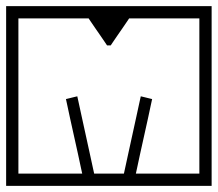

<svg xmlns="http://www.w3.org/2000/svg" viewBox="-40 -606 710 626"><path d="M650 -188H610Q610 -188 610 -203.8Q610 -219.5 610 -240.5Q610 -261.5 610 -277.2Q610 -293 610 -293Q610 -293 610 -293Q610 -293 610 -293Q610 -293 610 -293Q610 -293 610 -293Q610 -293 610 -308.8Q610 -324.5 610 -345.5Q610 -366.5 610 -382.2Q610 -398 610 -398H650ZM-20 -188V-398H20Q20 -398 20 -382.2Q20 -366.5 20 -345.5Q20 -324.5 20 -308.8Q20 -293 20 -293Q20 -293 20 -293Q20 -293 20 -293Q20 -293 20 -293Q20 -293 20 -293Q20 -293 20 -277.2Q20 -261.5 20 -240.5Q20 -219.5 20 -203.8Q20 -188 20 -188ZM315 -586Q316 -574 316.8 -561.2Q317.5 -548.5 317.8 -535.2Q318 -522 318 -508.8Q318 -495.5 317.2 -482.8Q316.5 -470 315 -458Q315 -458 312 -458Q309 -458 309 -458Q309 -458 303 -467Q297 -476 288 -489Q279 -502 270 -515Q261 -528 255 -537Q249 -546 249 -546Q249 -546 249 -546Q249 -546 249 -546Q249 -546 249 -546Q206.5 -546 165.8 -546Q125 -546 92 -546Q59 -546 39.5 -546Q20 -546 20 -546Q20 -546 20 -546Q20 -546 20 -546Q20 -546 20 -546Q20 -546 20 -546Q20 -546 20 -546Q20 -546 20 -546Q20 -546 20 -546Q20 -546 20 -546Q20 -546 20 -543.8Q20 -541.5 20 -530.5Q20 -519.5 20 -494.5Q20 -469.5 20 -424Q20 -378.5 20 -307H-20Q-20 -325.5 -20 -347.5Q-20 -369.5 -20 -393.8Q-20 -418 -20 -443.2Q-20 -468.5 -20 -493.2Q-20 -518 -20 -541.8Q-20 -565.5 -20 -586Q-20 -586 -20 -586Q-20 -586 -20 -586Q-20 -586 4.2 -586Q28.5 -586 66.5 -586Q104.5 -586 147.5 -586Q190.5 -586 228.5 -586Q266.5 -586 290.8 -586Q315 -586 315 -586Q315 -586 315 -586Q315 -586 315 -586Q315 -586 315 -586Q315 -586 315 -586Q315 -586 315 -586Q315 -586 315 -586Q315 -586 315 -586Q315 -586 315 -586ZM-20 -289H20Q20 -289 20 -263.8Q20 -238.5 20 -201.5Q20 -164.5 20 -127.5Q20 -90.5 20 -65.2Q20 -40 20 -40Q20 -40 20 -40Q20 -40 20 -40Q20 -40 20 -40Q20 -40 20 -40Q20 -40 20 -40Q20 -40 20 -40Q20 -40 20 -40Q20 -40 20 -40Q20 -40 20 -40Q20 -40 20 -40Q20 -40 42 -40Q64 -40 98.8 -40Q133.5 -40 172.5 -40Q211.5 -40 246.2 -40Q281 -40 303 -40Q325 -40 325 -40Q325 -40 325 -40Q325 -40 325 -40Q325 -29 325 -20.2Q325 -11.5 325 0Q325 0 325 0Q325 0 325 0Q325 0 325 0Q325 0 325 0Q325 0 325 0Q325 0 325 0Q325 0 325 0Q323 0 297 0Q271 0 231.8 0Q192.5 0 149 0Q105.5 0 67 0Q28.5 0 4.2 0Q-20 0 -20 0Q-20 0 -20 0Q-20 0 -20 0Q-20 0 -20 0Q-20 0 -20 -20.8Q-20 -41.5 -20 -74.5Q-20 -107.5 -20 -144.5Q-20 -181.5 -20 -214.5Q-20 -247.5 -20 -268.2Q-20 -289 -20 -289ZM650 -289Q650 -289 650 -268.2Q650 -247.5 650 -214.5Q650 -181.5 650 -144.5Q650 -107.5 650 -74.5Q650 -41.5 650 -20.8Q650 0 650 0Q650 0 650 0Q650 0 650 0Q650 0 650 0Q650 0 625.8 0Q601.5 0 563 0Q524.5 0 481 0Q437.5 0 398.2 0Q359 0 333.2 0Q307.5 0 305 0Q305 0 305 0Q305 0 305 0Q305 0 305 0Q305 0 305 0Q305 0 305 0Q305 0 305 0Q305 0 305 0Q305 -11.5 305 -20.2Q305 -29 305 -40Q305 -40 305 -40Q305 -40 305 -40Q305 -40 327 -40Q349 -40 383.8 -40Q418.5 -40 457.5 -40Q496.5 -40 531.2 -40Q566 -40 588 -40Q610 -40 610 -40Q610 -40 610 -40Q610 -40 610 -40Q610 -40 610 -40Q610 -40 610 -40Q610 -40 610 -40Q610 -40 610 -40Q610 -40 610 -40Q610 -40 610 -40Q610 -40 610 -40Q610 -40 610 -40Q610 -40 610 -65.2Q610 -90.5 610 -127.5Q610 -164.5 610 -201.5Q610 -238.5 610 -263.8Q610 -289 610 -289ZM315 -586Q315 -586 315 -586Q315 -586 315 -586Q315 -586 315 -586Q315 -586 315 -586Q315 -586 315 -586Q315 -586 315 -586Q315 -586 315 -586Q315 -586 315 -586Q315 -586 339.2 -586Q363.5 -586 401.5 -586Q439.5 -586 482.5 -586Q525.5 -586 563.5 -586Q601.5 -586 625.8 -586Q650 -586 650 -586Q650 -586 650 -586Q650 -586 650 -586Q650 -565.5 650 -541.8Q650 -518 650 -493.2Q650 -468.5 650 -443.2Q650 -418 650 -393.8Q650 -369.5 650 -347.5Q650 -325.5 650 -307H610Q610 -378.5 610 -424Q610 -469.5 610 -494.5Q610 -519.5 610 -530.5Q610 -541.5 610 -543.8Q610 -546 610 -546Q610 -546 610 -546Q610 -546 610 -546Q610 -546 610 -546Q610 -546 610 -546Q610 -546 610 -546Q610 -546 610 -546Q610 -546 610 -546Q610 -546 610 -546Q610 -546 590.5 -546Q571 -546 538 -546Q505 -546 464.2 -546Q423.5 -546 381 -546Q381 -546 381 -546Q381 -546 381 -546Q381 -546 381 -546Q381 -546 375 -537Q369 -528 360 -515Q351 -502 342 -489Q333 -476 327 -467Q321 -458 321 -458Q321 -458 318 -458Q315 -458 315 -458Q313.5 -470 312.8 -482.8Q312 -495.5 312 -508.8Q312 -522 312.2 -535.2Q312.5 -548.5 313.2 -561.2Q314 -574 315 -586ZM267 -40Q267 -40 267 -40Q267 -40 267 -40Q267 -40 267 -40Q267 -40 267 -40Q267 -40 267 -40Q267 -40 267 -40Q267 -40 267 -40Q267 -40 267 -40Q267 -40 263.5 -35.5Q260 -31 256.5 -26.5Q253 -22 253 -22Q253 -22 253 -22Q253 -22 253 -22Q253 -22 253 -22Q253 -22 246.8 -26.5Q240.5 -31 234.2 -35.5Q228 -40 228 -40Q228 -40 228 -40Q228 -40 228 -40Q228 -40 228 -40Q228 -40 228 -40Q228 -40 228 -40Q228 -40 228 -40Q228 -40 228 -40Q228 -40 224.2 -57.5Q220.5 -75 214.5 -102.8Q208.5 -130.5 201.5 -161.5Q194.5 -192.5 188.5 -220.2Q182.5 -248 178.8 -265.5Q175 -283 175 -283Q175 -283 175 -283Q175 -283 175 -283Q175 -283 175 -283Q175 -283 184.2 -285.2Q193.5 -287.5 202.8 -289.8Q212 -292 212 -292Q212 -292 212 -292Q212 -292 212 -292Q212 -292 212 -292Q212 -292 212 -292Q212 -292 212 -292Q212 -292 212 -292Q212 -292 216 -273.8Q220 -255.5 226.2 -226.8Q232.5 -198 239.5 -166Q246.5 -134 252.8 -105.2Q259 -76.5 263 -58.2Q267 -40 267 -40ZM364 -40Q364 -40 368 -58.2Q372 -76.5 378.2 -105.2Q384.5 -134 391.5 -166Q398.5 -198 404.8 -226.8Q411 -255.5 415 -273.8Q419 -292 419 -292Q419 -292 419 -292Q419 -292 419 -292Q419 -292 419 -292Q419 -292 419 -292Q419 -292 419 -292Q419 -292 419 -292Q419 -292 428.2 -289.8Q437.5 -287.5 446.8 -285.2Q456 -283 456 -283Q456 -283 456 -283Q456 -283 456 -283Q456 -283 456 -283Q456 -283 452.2 -265.5Q448.5 -248 442.5 -220.2Q436.5 -192.5 429.5 -161.5Q422.5 -130.5 416.5 -102.8Q410.5 -75 406.8 -57.5Q403 -40 403 -40Q403 -40 403 -40Q403 -40 403 -40Q403 -40 403 -40Q403 -40 403 -40Q403 -40 403 -40Q403 -40 403 -40Q403 -40 403 -40Q403 -40 396.8 -35.5Q390.5 -31 384.2 -26.5Q378 -22 378 -22Q378 -22 378 -22Q378 -22 378 -22Q378 -22 378 -22Q378 -22 374.5 -26.5Q371 -31 367.5 -35.5Q364 -40 364 -40Q364 -40 364 -40Q364 -40 364 -40Q364 -40 364 -40Q364 -40 364 -40Q364 -40 364 -40Q364 -40 364 -40Q364 -40 364 -40Q364 -40 364 -40Z"/></svg>

Font: Honk
Style: Regular
Weight: 400
Designer: Noopur Datye & Yesha Goshar
Foundry: Ek Type
Version: Version 1.000